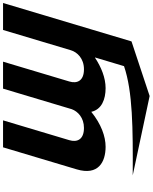

<svg xmlns="http://www.w3.org/2000/svg" viewBox="109 -822 1002 1260"><g transform="rotate(-90 610.0 -192.0)"><path d="M805.9 120.9C639.4 177.9 398.7 179.8 89.1 178L609.9 289L968.3 170L1220.4 -673H1043.4L910.3 -228C898.1 -187 856.8 -142 785.4 -142C709.1 -142 689.9 -187 705.2 -238L835.3 -673H658.3L523.4 -222C509.3 -183 468 -142 400.3 -142C324 -142 304.8 -187 320.1 -238L450.2 -673H273.2L128.7 -190C85.9 -47 177.9 0 276.7 0C344.5 0 425.7 -29 506.1 -94C521.5 -25 589 0 661.8 0C729.6 0 800 -29 860.3 -69H862.8Z"/></g></svg>

Font: Hussar
Style: BdSuprExtOblThree
Weight: 700
Foundry: Cannot Into Space Fonts
Version: Version 2.00